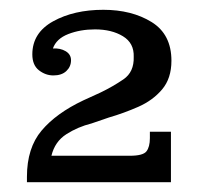

<svg xmlns="http://www.w3.org/2000/svg" viewBox="-20 -707 410 392"><path d="M35 -335V-346Q35 -405 65 -440.5Q95 -476 150 -502L185 -518Q210 -530 232 -545Q254 -560 253 -591Q254 -619 231 -633Q208 -647 174 -647Q144 -647 119.5 -637.5Q95 -628 88 -608Q103 -609 114 -602.5Q125 -596 125 -584Q125 -571 115.5 -562Q106 -553 89 -553Q73 -553 59.5 -563.5Q46 -574 46 -596Q46 -640 88.5 -663.5Q131 -687 191 -687Q249 -687 289.5 -662Q330 -637 330 -583Q330 -547 311 -524.5Q292 -502 262.5 -489Q233 -476 202 -467L167 -455Q139 -448 115.5 -433Q92 -418 85 -389H329V-335ZM245 -389Q272 -389 279 -398Q286 -407 286 -425V-438H329V-389Z"/></svg>

Font: Montagu Slab 16pt
Style: Regular
Weight: 400
Designer: Florian Karsten
Foundry: Florian Karsten
Version: Version 1.000; ttfautohint (v1.8.3)